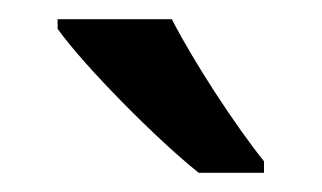

<svg xmlns="http://www.w3.org/2000/svg" viewBox="-20 -786 335 200"><path d="M159 -766H40V-756C67 -718 143 -641 187 -606H255V-618C226 -654 182 -721 159 -766Z"/></svg>

Font: Noto Sans Gujarati SemiCondensed Medium
Style: Regular
Weight: 500
Width: 4
Designer: Jelle Bosma - Monotype Design Team, Universal Thirst
Foundry: Monotype Imaging Inc.
Version: Version 2.106